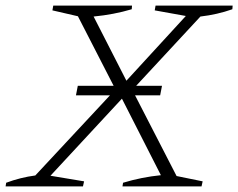

<svg xmlns="http://www.w3.org/2000/svg" viewBox="-37 -665 850 685"><path d="M-17 0 -15 -13Q36 -32 89 -39L375 -346L241 -607L150 -628L153 -645H434L433 -632Q369 -613 297 -606L414 -377L626 -608L515 -628L518 -645H793L792 -632Q738 -613 678 -606L435 -344L593 -37L686 -18L682 0H400L402 -13Q468 -33 537 -40L398 -313L143 -38L263 -18L259 0ZM240.6 -359H541L534.4 -325H234Z"/></svg>

Font: Piazzolla SC ExtraLight
Style: Italic
Weight: 200
Italic angle: -11.3°
Designer: Juan Pablo del Peral
Foundry: Huerta Tipografica
Version: Version 1.330